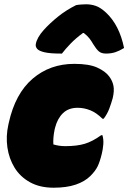

<svg xmlns="http://www.w3.org/2000/svg" viewBox="-20 -862 599 896"><path d="M327 -564Q396 -564 434 -546.5Q472 -529 489 -506Q505 -485 509.5 -461.5Q514 -438 506 -404Q499 -379 490 -355Q481 -331 464 -308H458Q430 -336 401 -347.5Q372 -359 342 -359Q300 -359 274 -334Q248 -309 237 -266L235 -258Q231 -239 229.5 -221.5Q228 -204 229 -188Q243 -184 256 -182Q269 -180 285 -180Q339 -180 375.5 -191Q412 -202 452 -231H458Q464 -211 462 -187.5Q460 -164 455 -144Q446 -107 435.5 -85.5Q425 -64 402 -41Q376 -15 333.5 -0.5Q291 14 230 14Q166 14 120 -11.5Q74 -37 48 -79.5Q22 -122 14.5 -174Q7 -226 19 -280L21 -289Q51 -425 132 -494.5Q213 -564 327 -564ZM335 -838Q344 -840 359.5 -841Q375 -842 382 -842Q405 -842 427 -834.5Q449 -827 475 -803Q537 -745 559 -638Q538 -625 518.5 -618.5Q499 -612 475 -612Q453 -612 441 -622.5Q429 -633 415 -656Q407 -670 397.5 -682.5Q388 -695 371 -708H367Q333 -683 309 -658Q285 -633 269 -612H263Q214 -612 188 -618Q162 -624 153.5 -634Q145 -644 147 -656Q152 -686 184 -722Q214 -755 251.5 -785Q289 -815 335 -838Z"/></svg>

Font: Recursive Sn Csl St XBk
Style: Italic
Weight: 1000
Italic angle: -15°
Version: Version 1.085;hotconv 1.1.0;makeotfexe 2.6.0; ttfautohint (v